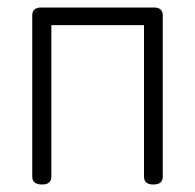

<svg xmlns="http://www.w3.org/2000/svg" viewBox="-20 -492 520 512"><path d="M66 -21V-451Q66 -472 90 -472H390Q414 -472 414 -451V-21Q414 0 389 0Q364 0 364 -21V-425H117V-21Q117 0 92 0Q66 0 66 -21Z"/></svg>

Font: Terminal Dosis
Style: Light
Weight: 300
Designer: EdgarTolentino, PabloImpallari, IginoMarini
Foundry: EdgarTolentino, PabloImpallari, IginoMarini
Version: Version 1.006